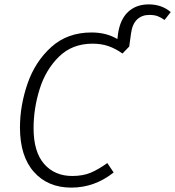

<svg xmlns="http://www.w3.org/2000/svg" viewBox="-20 -844 798 875"><path d="M758 -789 730 -753Q713 -765 698 -770.5Q683 -776 660 -776Q627 -776 605 -755.5Q583 -735 577 -691L569 -632L538 -600Q506 -623 473.5 -634Q441 -645 402 -645Q309 -645 248.5 -585.5Q188 -526 160.5 -437.5Q133 -349 133 -260Q133 -152 181 -97Q229 -42 309 -42Q358 -42 393.5 -57Q429 -72 469 -101L498 -58Q411 11 305 11Q198 11 134.5 -60.5Q71 -132 71 -263Q71 -363 105.5 -463Q140 -563 213.5 -629.5Q287 -696 397 -696Q465 -696 515 -666L518 -691Q528 -757 564.5 -790.5Q601 -824 658 -824Q717 -824 758 -789Z"/></svg>

Font: FiraGO Light
Style: Italic
Weight: 300
Italic angle: -8°
Designer: bBox Type GmbH
Foundry: bBox Type GmbH
Version: Version 1.001